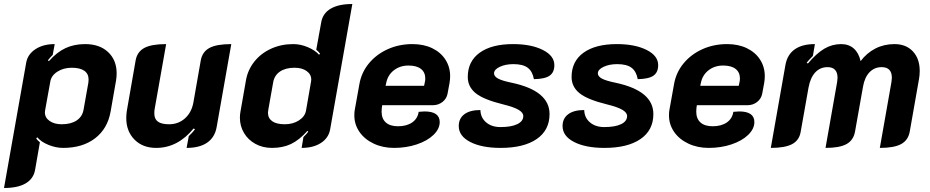

<svg xmlns="http://www.w3.org/2000/svg" viewBox="-47 -729 4641 958"><path d="M84 -418Q92 -459 130.5 -484Q169 -509 226 -509L216 -455Q201 -440 192 -428L197 -424Q237 -469 280 -489Q323 -509 378 -509Q450 -509 492.5 -469Q535 -429 535 -363Q535 -345 532 -327L505 -173Q490 -87 427.5 -39Q365 9 268 9Q232 9 195 -6Q158 -21 139 -44L134 -39Q137 -31 152 -19L128 119Q120 163 81 186Q42 209 -27 209ZM370 -182 394 -317Q395 -322 395 -332Q395 -361 373.5 -376Q352 -391 311 -391Q270 -391 239.5 -371.5Q209 -352 204 -322L178 -178Q177 -175 177 -168Q177 -142 200.5 -125.5Q224 -109 261 -109Q307 -109 335.5 -128Q364 -147 370 -182Z M1034 -95Q1025 -44 987 -17.5Q949 9 884 9L895 -50Q903 -57 911.5 -66.5Q920 -76 926 -84L919 -88Q840 9 732 9Q665 9 624 -32.5Q583 -74 583 -140Q583 -158 586 -177L630 -429Q638 -471 673.5 -490Q709 -509 782 -509L725 -187Q723 -178 723 -163Q723 -135 741 -122Q759 -109 797 -109Q843 -109 876 -138.5Q909 -168 918 -218L955 -429Q963 -471 998.5 -490Q1034 -509 1107 -509Z M1150 -142Q1150 -158 1153 -173L1180 -327Q1189 -380 1222 -421.5Q1255 -463 1305.5 -486Q1356 -509 1416 -509Q1452 -509 1488 -494Q1524 -479 1545 -456L1550 -461Q1545 -469 1531 -481L1556 -619Q1564 -663 1603.5 -686Q1643 -709 1711 -709L1600 -82Q1592 -40 1554 -15.5Q1516 9 1458 9L1467 -45Q1484 -62 1491 -72L1487 -76Q1446 -30 1405 -10.5Q1364 9 1310 9Q1264 9 1227.5 -11Q1191 -31 1170.5 -65.5Q1150 -100 1150 -142ZM1480 -178 1505 -322Q1506 -325 1506 -332Q1506 -358 1483 -374.5Q1460 -391 1423 -391Q1378 -391 1350 -372Q1322 -353 1316 -318L1292 -183Q1290 -171 1290 -167Q1290 -139 1311.5 -124Q1333 -109 1374 -109Q1415 -109 1445 -128.5Q1475 -148 1480 -178Z M1721 -153Q1721 -171 1723 -180L1746 -308Q1756 -367 1793.5 -412.5Q1831 -458 1887.5 -483.5Q1944 -509 2011 -509Q2067 -509 2109.5 -488.5Q2152 -468 2175.5 -431.5Q2199 -395 2199 -349Q2199 -333 2196 -315L2186 -261Q2181 -236 2160.5 -220Q2140 -204 2112 -204H1860L1858 -190Q1857 -184 1857 -172Q1857 -137 1878 -118Q1899 -99 1939 -99Q1982 -99 2009.5 -118Q2037 -137 2042 -171Q2064 -173 2071 -173Q2147 -173 2147 -120Q2147 -86 2116 -56Q2085 -26 2032.5 -8.5Q1980 9 1919 9Q1863 9 1817.5 -12.5Q1772 -34 1746.5 -71Q1721 -108 1721 -153ZM2069 -301 2072 -315Q2075 -327 2075 -337Q2075 -368 2053.5 -385Q2032 -402 1991 -402Q1949 -402 1918.5 -378.5Q1888 -355 1880 -315L1877 -301Z M2242 -100Q2242 -138 2270 -159Q2298 -180 2350 -180Q2351 -142 2378.5 -118.5Q2406 -95 2450 -95Q2504 -95 2534 -109.5Q2564 -124 2564 -150Q2564 -167 2540.5 -181Q2517 -195 2464 -208Q2366 -232 2326.5 -264Q2287 -296 2287 -345Q2287 -423 2346.5 -466Q2406 -509 2513 -509Q2603 -509 2661 -480Q2719 -451 2719 -404Q2719 -368 2695.5 -351.5Q2672 -335 2617 -334Q2610 -373 2586 -391Q2562 -409 2515 -409Q2475 -409 2446.5 -395.5Q2418 -382 2418 -363Q2418 -348 2438 -337Q2458 -326 2507 -316Q2695 -276 2695 -160Q2695 -79 2630.5 -35Q2566 9 2451 9Q2357 9 2299.5 -20.5Q2242 -50 2242 -100Z M2760 -100Q2760 -138 2788 -159Q2816 -180 2868 -180Q2869 -142 2896.5 -118.5Q2924 -95 2968 -95Q3022 -95 3052 -109.5Q3082 -124 3082 -150Q3082 -167 3058.5 -181Q3035 -195 2982 -208Q2884 -232 2844.5 -264Q2805 -296 2805 -345Q2805 -423 2864.5 -466Q2924 -509 3031 -509Q3121 -509 3179 -480Q3237 -451 3237 -404Q3237 -368 3213.5 -351.5Q3190 -335 3135 -334Q3128 -373 3104 -391Q3080 -409 3033 -409Q2993 -409 2964.5 -395.5Q2936 -382 2936 -363Q2936 -348 2956 -337Q2976 -326 3025 -316Q3213 -276 3213 -160Q3213 -79 3148.5 -35Q3084 9 2969 9Q2875 9 2817.5 -20.5Q2760 -50 2760 -100Z M3291 -153Q3291 -171 3293 -180L3316 -308Q3326 -367 3363.5 -412.5Q3401 -458 3457.5 -483.5Q3514 -509 3581 -509Q3637 -509 3679.5 -488.5Q3722 -468 3745.5 -431.5Q3769 -395 3769 -349Q3769 -333 3766 -315L3756 -261Q3751 -236 3730.5 -220Q3710 -204 3682 -204H3430L3428 -190Q3427 -184 3427 -172Q3427 -137 3448 -118Q3469 -99 3509 -99Q3552 -99 3579.5 -118Q3607 -137 3612 -171Q3634 -173 3641 -173Q3717 -173 3717 -120Q3717 -86 3686 -56Q3655 -26 3602.5 -8.5Q3550 9 3489 9Q3433 9 3387.5 -12.5Q3342 -34 3316.5 -71Q3291 -108 3291 -153ZM3639 -301 3642 -315Q3645 -327 3645 -337Q3645 -368 3623.5 -385Q3602 -402 3561 -402Q3519 -402 3488.5 -378.5Q3458 -355 3450 -315L3447 -301Z M3872 -405Q3881 -456 3918 -482.5Q3955 -509 4019 -509L4009 -450Q3988 -429 3978 -416L3984 -412Q4027 -463 4066 -486Q4105 -509 4150 -509Q4188 -509 4213 -487Q4238 -465 4247 -424Q4278 -465 4321 -487Q4364 -509 4416 -509Q4474 -509 4508 -472.5Q4542 -436 4542 -375Q4542 -352 4538 -332L4492 -71Q4484 -29 4449 -10Q4414 9 4343 9L4401 -320Q4403 -336 4403 -341Q4403 -394 4352 -394Q4316 -394 4291.5 -368.5Q4267 -343 4259 -296L4219 -71Q4211 -29 4176.5 -10Q4142 9 4072 9L4130 -320Q4132 -336 4132 -341Q4132 -367 4119.5 -380.5Q4107 -394 4082 -394Q4045 -394 4020.5 -367.5Q3996 -341 3987 -291L3948 -71Q3941 -29 3905.5 -10Q3870 9 3799 9Z"/></svg>

Font: K2D ExtraBold
Style: Italic
Weight: 800
Italic angle: -10°
Designer: Katatrad Aksorn Co.,Ltd.
Foundry: Cadson Demak Co.,Ltd.
Version: Version 1.000; ttfautohint (v1.6)